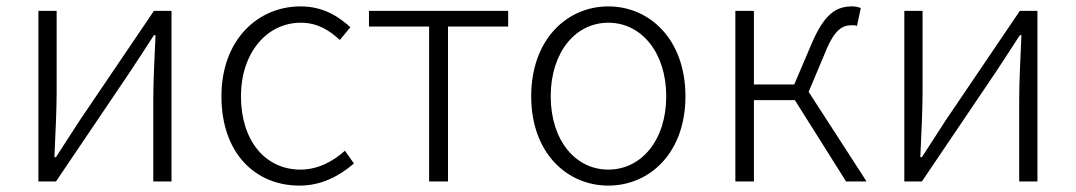

<svg xmlns="http://www.w3.org/2000/svg" viewBox="-20 -567 3362 600"><path d="M100 0H155L386 -342C407 -374 440 -424 461 -457H466C463 -385 459 -316 459 -256V0H516V-533H461L230 -192C209 -159 176 -109 155 -76H150C153 -148 157 -219 157 -276V-533H100Z M916 13C984 13 1039 -16 1086 -56L1058 -96C1022 -64 975 -37 919 -37C807 -37 733 -130 733 -266C733 -402 814 -496 920 -496C971 -496 1009 -473 1042 -442L1075 -482C1038 -515 991 -547 919 -547C787 -547 672 -444 672 -266C672 -89 777 13 916 13Z M1321 0H1380V-484H1568V-533H1133V-484H1321Z M1881 13C2010 13 2122 -89 2122 -266C2122 -444 2010 -547 1881 -547C1752 -547 1640 -444 1640 -266C1640 -89 1752 13 1881 13ZM1881 -37C1777 -37 1701 -130 1701 -266C1701 -402 1777 -496 1881 -496C1985 -496 2062 -402 2062 -266C2062 -130 1985 -37 1881 -37Z M2507 -280 2560 -406C2589 -477 2614 -488 2641 -488C2649 -488 2651 -489 2658 -486L2670 -542C2662 -545 2653 -547 2643 -547C2594 -547 2557 -525 2517 -432L2462 -303H2336V-533H2278V0H2336V-254H2464L2624 0H2688Z M2806 0H2861L3092 -342C3113 -374 3146 -424 3167 -457H3172C3169 -385 3165 -316 3165 -256V0H3222V-533H3167L2936 -192C2915 -159 2882 -109 2861 -76H2856C2859 -148 2863 -219 2863 -276V-533H2806Z"/></svg>

Font: Spoqa Han Sans Neo Light
Style: Regular
Weight: 300
Designer: [Spoqa Han Sans Neo] Dong-huui Kim  Younghwa Kang  Yujin Lee  [Noto Sans] Ryoko NISHIZUKA  (kana & ideographs); Paul D. 
Foundry: Spoqa (http://www.spoqa-han-sans.com)
Version: Version 1.000